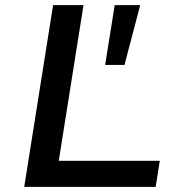

<svg xmlns="http://www.w3.org/2000/svg" viewBox="-20 -725 700 745"><path d="M74 0 186 -705H304L208 -101H600L584 0ZM388 -473 425 -705H524L463 -473Z"/></svg>

Font: Nunito Sans 7pt SemiExpanded SemiBold
Style: Italic
Weight: 600
Width: 6
Italic angle: -9°
Designer: Vernon Adams
Foundry: Vernon Adams
Version: Version 3.101;gftools[0.9.27]